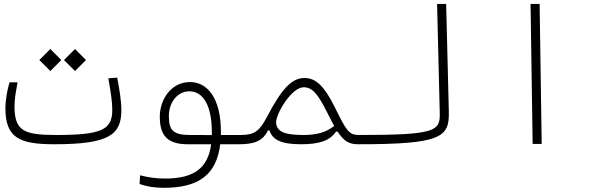

<svg xmlns="http://www.w3.org/2000/svg" viewBox="-20 -713 2970 951"><path d="M248.5 1.5C521.5 1.5 581.1 -45.9 581.1 -167.5C581.1 -213.9 571.8 -268.6 560.5 -328.6L516.6 -325.2C528.3 -255.9 536.1 -211.9 536.1 -168.5C536.1 -69.8 482.9 -44.4 258.3 -44.4C97.2 -44.4 51.8 -64.9 51.8 -187.5C51.8 -227.5 60.5 -268.1 66.9 -305.2H27.3C18.6 -277.8 6.8 -223.1 6.8 -177.7C6.8 -31.7 73.7 1.5 248.5 1.5ZM229.5 -361.3 283.7 -415.5 229.5 -470.2 174.8 -415.5ZM351.6 -361.3 405.8 -415.5 351.6 -470.2 296.9 -415.5Z M791.5 217.3C965.3 217.3 1052.7 151.4 1070.8 1.5H1163.6C1202.1 1.5 1214.8 -1.5 1214.8 -22.9C1214.8 -39.6 1208.5 -44.4 1171.9 -44.4H1074.2C1074.2 -49.8 1074.2 -55.2 1074.2 -61C1074.2 -228 1006.3 -306.6 921.4 -306.6C827.6 -306.6 771.5 -220.7 771.5 -134.8C771.5 -40.5 810.1 1.5 910.2 1.5H1025.9C1010.7 115.2 945.8 171.4 798.3 171.4C756.8 171.4 719.7 167 673.8 155.3L671.4 198.2C707.5 211.9 751.5 217.3 791.5 217.3ZM1029.3 -43.9C999.5 -43.9 971.2 -43.9 949.2 -44.4C938 -44.4 928.7 -44.4 921.4 -44.4C837.4 -44.4 816.4 -67.9 816.4 -137.7C816.4 -205.1 857.9 -260.7 918 -260.7C985.8 -260.7 1029.3 -191.4 1029.3 -57.6C1029.3 -53.2 1029.3 -48.3 1029.3 -43.9Z M1163.1 1.5C1236.8 1.5 1281.7 -13.2 1307.1 -66.9H1314.9C1329.1 -21.5 1371.1 1.5 1470.7 1.5C1559.1 1.5 1613.8 -15.1 1644 -61H1652.3C1682.1 -15.1 1708 1.5 1752 1.5C1775.4 1.5 1784.7 -3.4 1784.7 -20C1784.7 -35.2 1777.8 -44.4 1757.8 -44.4C1706.5 -44.4 1695.3 -67.4 1638.7 -181.2C1586.9 -285.6 1545.4 -326.7 1488.3 -326.7C1424.8 -326.7 1375.5 -273.4 1302.2 -133.8C1265.1 -63 1240.2 -44.4 1171.9 -44.4C1150.4 -44.4 1145.5 -33.2 1145.5 -19.5C1145.5 -5.4 1150.4 1.5 1163.1 1.5ZM1635.3 -89.4C1592.8 -55.2 1544.4 -44.4 1481.9 -44.4C1396 -44.4 1347.7 -58.1 1347.7 -108.9C1347.7 -148.9 1423.3 -280.8 1484.4 -280.8C1528.8 -280.8 1556.6 -243.2 1599.6 -157.7C1612.8 -131.3 1624.5 -108.4 1635.3 -89.4Z M1752 1.5C2167 1.5 2206.5 -32.7 2203.1 -161.1L2189.9 -693.4H2145L2158.2 -151.4C2160.2 -63 2135.3 -44.4 1757.8 -44.4C1738.3 -44.4 1725.1 -39.6 1725.1 -21C1725.1 -5.4 1732.9 1.5 1752 1.5Z M2618.2 0H2663.1L2652.8 -693.4H2607.9Z"/></svg>

Font: Cascadia Mono PL ExtraLight
Style: Regular
Weight: 200
Monospace: yes
Designer: Aaron Bell
Foundry: Saja Typeworks
Version: Version 2404.023